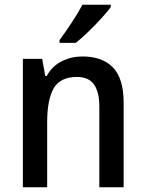

<svg xmlns="http://www.w3.org/2000/svg" viewBox="-20 -786 611 806"><path d="M326 -549Q410 -549 454.5 -502.5Q499 -456 499 -356V0H397V-338Q397 -400 374.5 -431.5Q352 -463 303 -463Q233 -463 205.5 -415.5Q178 -368 178 -273V0H76V-539H157L170 -467H176Q199 -509 239.5 -529Q280 -549 326 -549ZM445 -756Q431 -737 405 -708.5Q379 -680 350 -652Q321 -624 298 -606H230V-618Q254 -650 281 -691Q308 -732 326 -766H445Z"/></svg>

Font: Noto Sans Tamil SemiCondensed Medium
Style: Regular
Weight: 500
Width: 4
Designer: Jelle Bosma - Monotype Design Team
Foundry: Monotype Imaging Inc.
Version: Version 2.004; ttfautohint (v1.8.4.7-5d5b)